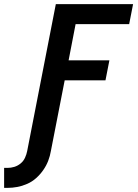

<svg xmlns="http://www.w3.org/2000/svg" viewBox="-99 -690 669 932"><path d="M-79 222V125H-63Q-46 125 -29.5 120Q-13 115 1 103.5Q15 92 22.5 75.5Q30 59 33 43L172 -670H547L528 -573H268L234 -397H432L413 -300H215L148 43Q144 67 135 90.5Q126 114 111 135.5Q96 157 76.5 174.5Q57 192 33 202.5Q9 213 -15 217.5Q-39 222 -63 222Z"/></svg>

Font: Lode
Style: Bold Italic
Weight: 700
Italic angle: -11°
Monospace: yes
Designer: Belleve Invis
Foundry: Belleve Invis
Version: Version 29.2.0; ttfautohint (v1.8.3)